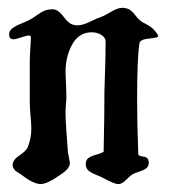

<svg xmlns="http://www.w3.org/2000/svg" viewBox="-20 -462 437 482"><path d="M376 -375Q377 -373 377 -371.1Q377 -367.2 354.5 -365.2Q332 -363.3 330.1 -353.5Q324.2 -316.4 324.2 -211.9Q324.2 -157.2 327.1 -75.2Q327.1 -70.3 340.3 -68.8Q353.5 -67.4 353.5 -53.7Q353.5 -43.9 346.7 -39.1Q339.8 -34.2 327.1 -30.3Q314.5 -26.4 308.6 -21.5Q305.7 -19.5 296.4 -10.3Q287.1 -1 279.3 0H275.4Q267.6 0 240.2 -14.6Q235.4 -17.6 221.7 -22.9Q208 -28.3 201.7 -34.2Q195.3 -40 195.3 -49.8Q195.3 -60.5 202.1 -65.4Q209 -70.3 221.7 -73.7Q234.4 -77.1 240.2 -81.1Q242.2 -177.7 242.2 -234.4Q242.2 -246.1 243.7 -283.2Q245.1 -320.3 245.1 -357.4Q245.1 -367.2 234.9 -374Q224.6 -380.9 210 -380.9Q179.7 -380.9 163.1 -353.5Q144.5 -322.3 144.5 -281.2Q144.5 -273.4 145.5 -255.4Q146.5 -237.3 146.5 -228.5V-212.9Q144.5 -189.5 144.5 -179.7Q144.5 -161.1 147 -127.9Q149.4 -94.7 150.4 -81.1Q151.4 -74.2 153.3 -64.9Q155.3 -55.7 155.3 -51.8Q155.3 -38.1 128.9 -21.5Q98.6 0 82 0Q64.5 0 36.1 -21.5Q34.2 -23.4 28.3 -26.9Q22.5 -30.3 19.5 -32.7Q16.6 -35.2 14.2 -39.1Q11.7 -43 11.7 -47.9Q11.7 -60.5 28.8 -71.8Q45.9 -83 49.8 -92.8Q58.6 -114.3 58.6 -139.6Q58.6 -150.4 56.6 -171.9Q54.7 -193.4 54.7 -206.1V-212.9V-243.2V-299.8Q54.7 -317.4 55.7 -333Q56.6 -348.6 57.1 -356.9Q57.6 -365.2 57.6 -367.2Q57.6 -373 51.8 -373Q47.9 -373 33.7 -368.2Q19.5 -363.3 13.7 -363.3Q5.9 -363.3 3.9 -369.1Q2.9 -372.1 2.9 -376Q2.9 -384.8 11.2 -391.1Q19.5 -397.5 35.6 -403.8Q51.8 -410.2 57.6 -414.1Q61.5 -416 73.2 -424.3Q85 -432.6 92.8 -435.5Q100.6 -438.5 109.4 -438.5H115.2Q127.9 -436.5 140.6 -418.9Q153.3 -401.4 166 -399.4Q168.9 -398.4 174.8 -398.4Q187.5 -398.4 206.5 -407.7Q225.6 -417 232.4 -418.9Q241.2 -421.9 258.3 -432.1Q275.4 -442.4 287.1 -442.4Q292 -442.4 294.9 -441.4Q302.7 -440.4 308.6 -435.5Q314.5 -430.7 320.3 -422.9Q326.2 -415 331.1 -411.1Q336.9 -406.2 345.2 -402.3Q353.5 -398.4 360.8 -392.6Q368.2 -386.7 376 -375Z"/></svg>

Font: Isabella
Style: Medium
Weight: 500
Designer: John Stracke
Version: Version 001.202